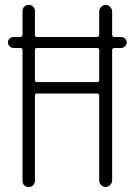

<svg xmlns="http://www.w3.org/2000/svg" viewBox="-20 -750 540 770"><path d="M369.1 -557.6H127.9Q120.1 -557.6 120.1 -549.8V-429.7Q120.1 -420.9 127.9 -420.9H369.1Q377.9 -420.9 377.9 -429.7V-549.8Q377.9 -557.6 369.1 -557.6ZM34.2 -557.6Q25.4 -557.6 18.6 -564.5Q11.7 -571.3 11.7 -580.1Q11.7 -588.9 18.6 -595.2Q25.4 -601.6 34.2 -601.6H61.5Q69.3 -601.6 70.3 -610.4V-705.1Q70.3 -715.8 77.1 -723.1Q84 -730.5 95.2 -730.5Q106.4 -730.5 113.3 -723.1Q120.1 -715.8 120.1 -705.1V-610.4Q120.1 -602.5 127.9 -601.6H369.1Q377.9 -601.6 377.9 -610.4V-704.1Q377.9 -713.9 385.7 -722.2Q393.6 -730.5 403.8 -730.5Q414.1 -730.5 421.9 -722.2Q429.7 -713.9 429.7 -704.1V-610.4Q429.7 -602.5 439.5 -601.6H465.8Q474.6 -601.6 481.4 -595.2Q488.3 -588.9 488.3 -580.1Q488.3 -571.3 481.4 -564.5Q474.6 -557.6 465.8 -557.6H439.5Q430.7 -557.6 429.7 -549.8V-26.4Q429.7 -16.6 421.9 -8.3Q414.1 0 403.8 0Q393.6 0 385.7 -7.8Q377.9 -15.6 377.9 -26.4V-366.2Q377.9 -375 369.1 -375H127.9Q120.1 -375 120.1 -366.2V-25.4Q120.1 -14.6 113.3 -7.3Q106.4 0 95.2 0Q84 0 77.1 -6.8Q70.3 -13.7 70.3 -25.4V-549.8Q70.3 -557.6 61.5 -557.6Z"/></svg>

Font: Rounded Mgen+ 2m light
Style: Regular
Weight: 200
Designer: [Source Han Sans]
Ryoko NISHIZUKA  (kana & ideographs); Paul D. Hunt (Latin, Greek & Cyrillic); Wenlong ZHANG  (bopomofo
Version: Version 1.059.20150602